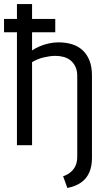

<svg xmlns="http://www.w3.org/2000/svg" viewBox="-20 -720 510 952"><path d="M0 -626V-560H254V-626ZM269 -510Q246 -510 221.5 -504.5Q197 -499 176 -490Q155 -481 139 -470V-700H64V0H139V-412Q153 -420 167.5 -426Q182 -432 197 -435.5Q212 -439 226.5 -441Q241 -443 255 -443Q277 -443 296.5 -437.5Q316 -432 330.5 -420Q345 -408 354 -389Q363 -370 363 -343V58Q363 82 355 100.5Q347 119 331.5 132.5Q316 146 293 154L314 212Q355 204 382 185Q409 166 422.5 135.5Q436 105 436 63V-346Q436 -388 424 -419Q412 -450 390 -470.5Q368 -491 337.5 -500.5Q307 -510 269 -510Z"/></svg>

Font: Advent Pro Medium
Style: Regular
Weight: 500
Designer: VivaRado, Andreas Kalpakidis
Foundry: VivaRado, Andreas Kalpakidis
Version: Version 3.000